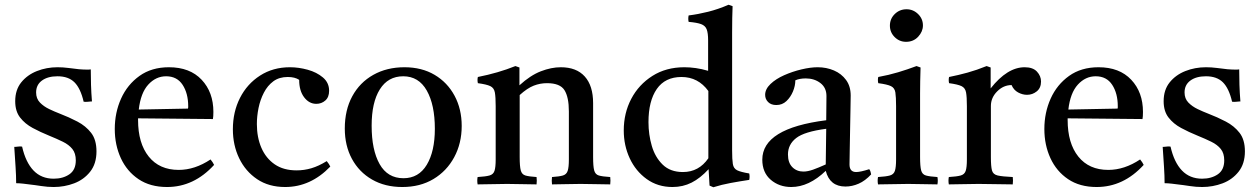

<svg xmlns="http://www.w3.org/2000/svg" viewBox="-20 -775 5297 808"><path d="M73 -158Q88 -92 121 -57.5Q154 -23 206 -23Q245 -23 272 -41.5Q299 -60 299 -100Q299 -130 284.5 -148Q270 -166 244.5 -178.5Q219 -191 187 -204Q150 -219 117.5 -236.5Q85 -254 64.5 -280.5Q44 -307 44 -349Q44 -397 69.5 -428.5Q95 -460 135.5 -476Q176 -492 222 -492Q245 -492 268 -489Q291 -486 293 -486Q313 -483 330 -482.5Q347 -482 348 -482Q349 -482 352.5 -482Q356 -482 362 -483Q362 -451 363 -418Q364 -385 367 -348Q366 -348 363 -348Q354 -347 346.5 -346.5Q339 -346 332 -347Q319 -403 293.5 -428.5Q268 -454 222 -454Q181 -454 156.5 -436Q132 -418 132 -386Q132 -360 148 -343.5Q164 -327 187 -316Q210 -305 231 -297Q270 -282 305.5 -263.5Q341 -245 363.5 -216Q386 -187 386 -138Q386 -86 359.5 -52.5Q333 -19 292 -3.5Q251 12 206 12Q180 12 154.5 8Q129 4 127 4Q125 4 110.5 2Q96 0 78.5 -2Q61 -4 48 -4Q48 -35 45.5 -73Q43 -111 40 -157Q42 -157 45 -157Q54 -158 60.5 -158.5Q67 -159 73 -158Z M683 12Q612 12 563 -21Q514 -54 488.5 -109.5Q463 -165 463 -232Q463 -301 489.5 -360Q516 -419 567 -455.5Q618 -492 691 -492Q779 -492 828.5 -439.5Q878 -387 878 -304Q878 -294 877.5 -286.5Q877 -279 876 -274L561 -277Q561 -273 561 -270Q561 -172 606 -116Q651 -60 732 -60Q800 -60 866 -104Q876 -92 881 -81Q796 12 683 12ZM564 -314 771 -318Q772 -320 772 -323.5Q772 -327 772 -328Q772 -382 748.5 -418Q725 -454 679 -454Q636 -454 604 -419Q572 -384 564 -314Z M1355 -97Q1365 -85 1370 -74Q1287 12 1180 12Q1111 12 1062 -21Q1013 -54 986.5 -109Q960 -164 960 -231Q960 -304 990 -363Q1020 -422 1074.5 -457Q1129 -492 1200 -492Q1237 -492 1275 -481.5Q1313 -471 1339 -449Q1365 -427 1365 -393Q1365 -366 1349 -352Q1333 -338 1311 -338Q1281 -338 1260 -365.5Q1239 -393 1239 -439Q1221 -451 1191 -451Q1155 -451 1130.5 -433Q1106 -415 1090.5 -385Q1075 -355 1068 -320.5Q1061 -286 1061 -253Q1061 -197 1080 -153Q1099 -109 1136 -83.5Q1173 -58 1228 -58Q1260 -58 1290.5 -67Q1321 -76 1355 -97Z M1673 12Q1600 12 1545.5 -19.5Q1491 -51 1461 -106.5Q1431 -162 1431 -234Q1431 -312 1462.5 -370Q1494 -428 1551 -460Q1608 -492 1682 -492Q1755 -492 1809 -460Q1863 -428 1893 -372Q1923 -316 1923 -245Q1923 -172 1891.5 -113.5Q1860 -55 1804 -21.5Q1748 12 1673 12ZM1544 -246Q1544 -144 1577.5 -84.5Q1611 -25 1678 -25Q1742 -25 1776 -81.5Q1810 -138 1810 -233Q1810 -334 1776 -394Q1742 -454 1677 -454Q1613 -454 1578.5 -399Q1544 -344 1544 -246Z M2303 1Q2301 -15 2303 -30Q2334 -32 2349 -36.5Q2364 -41 2369 -56Q2374 -71 2374 -104V-306Q2374 -366 2355.5 -395.5Q2337 -425 2282 -425Q2253 -425 2226 -414.5Q2199 -404 2167 -375V-114Q2167 -75 2171.5 -58Q2176 -41 2191 -36.5Q2206 -32 2238 -30Q2240 -15 2238 1Q2210 1 2179.5 0Q2149 -1 2114 -1Q2082 -1 2051 0Q2020 1 1990 1Q1987 -15 1990 -30Q2024 -32 2040 -36.5Q2056 -41 2061 -56Q2066 -71 2066 -104V-328Q2066 -367 2062.5 -386Q2059 -405 2043.5 -412.5Q2028 -420 1991 -425Q1988 -439 1991 -451Q2077 -468 2149 -497L2166 -491V-416Q2212 -458 2256 -475Q2300 -492 2340 -492Q2406 -492 2441 -453Q2476 -414 2476 -341V-114Q2476 -75 2480.5 -58Q2485 -41 2500 -36.5Q2515 -32 2548 -30Q2550 -15 2548 1Q2518 1 2489.5 0Q2461 -1 2423 -1Q2386 -1 2358.5 0Q2331 1 2303 1Z M2982 13 2966 6 2962 -63Q2927 -25 2890.5 -6.5Q2854 12 2810 12Q2748 12 2701.5 -21.5Q2655 -55 2630 -109Q2605 -163 2605 -226Q2605 -299 2636.5 -359Q2668 -419 2725.5 -455.5Q2783 -492 2860 -492Q2883 -492 2908 -488.5Q2933 -485 2960 -477V-605Q2960 -636 2954 -651.5Q2948 -667 2930.5 -673.5Q2913 -680 2878 -683Q2875 -696 2878 -710Q2918 -715 2960 -725.5Q3002 -736 3046 -755L3063 -749Q3062 -727 3061.5 -699Q3061 -671 3061 -638V-142Q3061 -104 3064 -85Q3067 -66 3082 -58.5Q3097 -51 3133 -45Q3136 -32 3133 -18Q3093 -12 3055 -5Q3017 2 2982 13ZM2961 -392Q2918 -451 2848 -451Q2779 -451 2744 -400.5Q2709 -350 2709 -261Q2709 -209 2723 -161Q2737 -113 2769 -82Q2801 -51 2854 -51Q2921 -51 2961 -109Z M3538 10Q3472 10 3455 -56Q3384 12 3310 12Q3259 12 3223.5 -18.5Q3188 -49 3188 -103Q3188 -235 3457 -269Q3457 -293 3457.5 -318Q3458 -343 3458 -371Q3458 -406 3432.5 -425.5Q3407 -445 3371 -445Q3345 -445 3327 -437Q3327 -414 3317 -390Q3307 -366 3289.5 -349.5Q3272 -333 3247 -333Q3225 -333 3212.5 -345.5Q3200 -358 3200 -376Q3200 -400 3222.5 -421.5Q3245 -443 3280 -458.5Q3315 -474 3353 -483Q3391 -492 3421 -492Q3458 -492 3489.5 -478.5Q3521 -465 3540.5 -438.5Q3560 -412 3560 -373Q3560 -349 3559 -310.5Q3558 -272 3557.5 -228.5Q3557 -185 3556 -146Q3555 -107 3555 -83Q3555 -51 3583 -51Q3601 -51 3638 -63Q3642 -58 3643.5 -52Q3645 -46 3646 -41Q3621 -14 3593.5 -2Q3566 10 3538 10ZM3455 -83 3457 -233Q3365 -221 3330.5 -194Q3296 -167 3296 -125Q3296 -90 3314.5 -71.5Q3333 -53 3361 -53Q3379 -53 3401.5 -61Q3424 -69 3455 -83Z M3925 1Q3897 1 3867 0Q3837 -1 3802 -1Q3770 -1 3737.5 0Q3705 1 3675 1Q3672 -15 3675 -30Q3709 -32 3725 -36.5Q3741 -41 3746 -56Q3751 -71 3751 -104V-328Q3751 -367 3748 -386Q3745 -405 3729.5 -412.5Q3714 -420 3676 -425Q3673 -439 3676 -451Q3720 -459 3760 -471Q3800 -483 3837 -497L3854 -491Q3853 -460 3852.5 -433Q3852 -406 3852 -382V-114Q3852 -75 3856.5 -58Q3861 -41 3876.5 -36.5Q3892 -32 3925 -30Q3928 -15 3925 1ZM3725 -667Q3725 -696 3745.5 -716Q3766 -736 3795 -736Q3823 -736 3843.5 -716Q3864 -696 3864 -668Q3864 -642 3844 -620.5Q3824 -599 3793 -599Q3765 -599 3745 -619Q3725 -639 3725 -667Z M3973 1Q3970 -15 3973 -30Q4007 -32 4023 -36.5Q4039 -41 4044 -56Q4049 -71 4049 -104V-328Q4049 -367 4045.5 -386Q4042 -405 4026.5 -412.5Q4011 -420 3974 -425Q3971 -439 3974 -451Q4014 -459 4052 -469.5Q4090 -480 4132 -497L4149 -491V-403Q4219 -492 4292 -492Q4327 -492 4344 -473.5Q4361 -455 4361 -432Q4361 -405 4343 -390.5Q4325 -376 4302 -376Q4283 -376 4264.5 -386Q4246 -396 4237 -417Q4203 -417 4176.5 -390.5Q4150 -364 4150 -329V-114Q4150 -75 4154.5 -58Q4159 -41 4178.5 -36.5Q4198 -32 4242 -30Q4244 -16 4242 1Q4208 1 4172 0Q4136 -1 4098 -1Q4061 -1 4032.5 0Q4004 1 3973 1Z M4595 12Q4524 12 4475 -21Q4426 -54 4400.5 -109.5Q4375 -165 4375 -232Q4375 -301 4401.5 -360Q4428 -419 4479 -455.5Q4530 -492 4603 -492Q4691 -492 4740.5 -439.5Q4790 -387 4790 -304Q4790 -294 4789.5 -286.5Q4789 -279 4788 -274L4473 -277Q4473 -273 4473 -270Q4473 -172 4518 -116Q4563 -60 4644 -60Q4712 -60 4778 -104Q4788 -92 4793 -81Q4708 12 4595 12ZM4476 -314 4683 -318Q4684 -320 4684 -323.5Q4684 -327 4684 -328Q4684 -382 4660.5 -418Q4637 -454 4591 -454Q4548 -454 4516 -419Q4484 -384 4476 -314Z M4906 -158Q4921 -92 4954 -57.5Q4987 -23 5039 -23Q5078 -23 5105 -41.5Q5132 -60 5132 -100Q5132 -130 5117.5 -148Q5103 -166 5077.5 -178.5Q5052 -191 5020 -204Q4983 -219 4950.5 -236.5Q4918 -254 4897.5 -280.5Q4877 -307 4877 -349Q4877 -397 4902.5 -428.5Q4928 -460 4968.5 -476Q5009 -492 5055 -492Q5078 -492 5101 -489Q5124 -486 5126 -486Q5146 -483 5163 -482.5Q5180 -482 5181 -482Q5182 -482 5185.5 -482Q5189 -482 5195 -483Q5195 -451 5196 -418Q5197 -385 5200 -348Q5199 -348 5196 -348Q5187 -347 5179.5 -346.5Q5172 -346 5165 -347Q5152 -403 5126.5 -428.5Q5101 -454 5055 -454Q5014 -454 4989.5 -436Q4965 -418 4965 -386Q4965 -360 4981 -343.5Q4997 -327 5020 -316Q5043 -305 5064 -297Q5103 -282 5138.5 -263.5Q5174 -245 5196.5 -216Q5219 -187 5219 -138Q5219 -86 5192.5 -52.5Q5166 -19 5125 -3.5Q5084 12 5039 12Q5013 12 4987.5 8Q4962 4 4960 4Q4958 4 4943.5 2Q4929 0 4911.5 -2Q4894 -4 4881 -4Q4881 -35 4878.5 -73Q4876 -111 4873 -157Q4875 -157 4878 -157Q4887 -158 4893.5 -158.5Q4900 -159 4906 -158Z"/></svg>

Font: Tiro Kannada
Style: Regular
Weight: 400
Designer: Kannada: John Hudson & Fiona Ross. Latin: John Hudson.
Foundry: Tiro Typeworks Ltd.
Version: Version 1.52